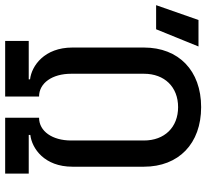

<svg xmlns="http://www.w3.org/2000/svg" viewBox="-132 -732 780 725"><g transform="rotate(90 257.5 -370.0)"><path d="M50 0H260V-128C209 -128 174 -178 174 -249V-524C174 -602 224 -653 300 -653C376 -653 426 -602 426 -524V-249C426 -178 391 -128 340 -128V0H551V-89H405V-95C456 -101 525 -148 525 -254V-524C525 -655 438 -740 300 -740C162 -740 75 -655 75 -524V-254C75 -148 144 -100 195 -94V-89H50ZM-85 -570H6L71 -730H-29Z"/></g></svg>

Font: JetBrains Mono Medium
Style: Regular
Weight: 436
Monospace: yes
Designer: Philipp Nurullin, Konstantin Bulenkov
Foundry: JetBrains
Version: Version 2.305